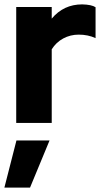

<svg xmlns="http://www.w3.org/2000/svg" viewBox="-24 -561 476 876"><path d="M50 0V-529H212V-476Q266 -541 351 -541Q394 -540 412 -528V-387Q378 -403 335 -403Q297 -403 264.5 -385.5Q232 -368 212 -336V0ZM-4 295 51 80H202L113 295Z"/></svg>

Font: Red Hat Display Black
Style: Regular
Weight: 900
Designer: Pentagram, MCKL
Foundry: Pentagram, MCKL
Version: Version 1.023; ttfautohint (v1.8.3)